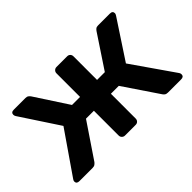

<svg xmlns="http://www.w3.org/2000/svg" viewBox="-87 -775 1030 1030"><g transform="rotate(-45 428.0 -260.0)"><path d="M42 0Q21 0 21 -18Q21 -24 26 -31L191 -270L47 -489Q43 -496 43 -502Q43 -520 64 -520H153Q164 -520 170.5 -515Q177 -510 181 -504L303 -317H364V-496Q364 -506 371 -513Q378 -520 388 -520H469Q480 -520 486.5 -513Q493 -506 493 -496V-317H552L676 -504Q680 -510 686 -515Q692 -520 703 -520H793Q814 -520 814 -502Q814 -497 809 -489L665 -270L831 -31Q835 -25 835 -18Q835 0 814 0H714Q702 0 695.5 -5Q689 -10 686 -15L553 -212H493V-24Q493 -14 486.5 -7Q480 0 469 0H388Q378 0 371 -7Q364 -14 364 -24V-212H304L171 -15Q167 -10 160.5 -5Q154 0 143 0Z"/></g></svg>

Font: Rubik Medium
Style: Regular
Weight: 500
Designer: Hubert and Fischer
Foundry: Hubert and Fischer
Version: Version 2.300; ttfautohint (v1.8.4.7-5d5b);gftools[0.9.30]